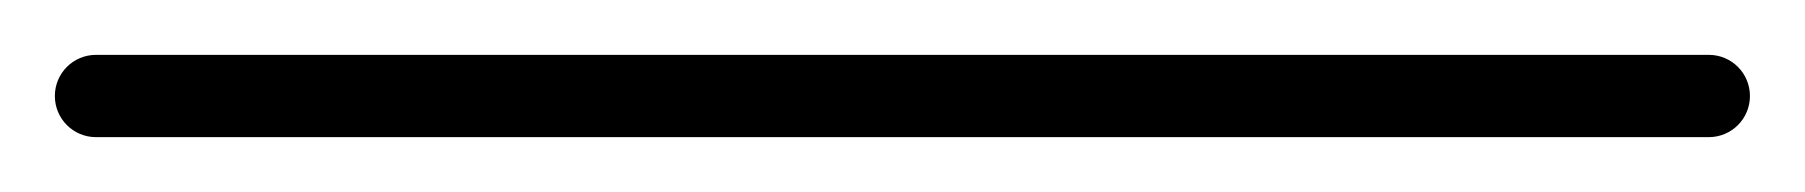

<svg xmlns="http://www.w3.org/2000/svg" viewBox="-35 -35 658 70"><path d="M0 -15C-8.3 -15 -15 -8.3 -15 0C-15 8.3 -8.3 15 0 15C196 15 392 15 588 15C596.3 15 603 8.3 603 0C603 -8.3 596.3 -15 588 -15C392 -15 196 -15 0 -15Z"/></svg>

Font: FRB American Cursive Just Baseline
Style: Italic
Weight: 400
Italic angle: -25°
Version: Version 2.0;Modular Font Editor K font №1